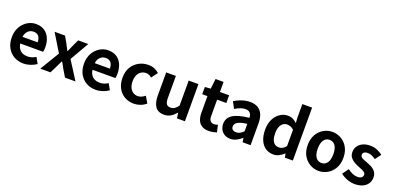

<svg xmlns="http://www.w3.org/2000/svg" viewBox="4 -1752 5565 2720"><g transform="rotate(20 2786.0 -392.0)"><path d="M323 14Q245 14 182 -21Q119 -56 81.5 -122Q44 -188 44 -280Q44 -348 65.5 -402Q87 -456 124.5 -494.5Q162 -533 208.5 -553.5Q255 -574 305 -574Q382 -574 434 -539.5Q486 -505 512.5 -444.5Q539 -384 539 -306Q539 -286 537 -267.5Q535 -249 532 -238H187Q193 -193 214 -162Q235 -131 268 -115.5Q301 -100 343 -100Q377 -100 407 -109.5Q437 -119 468 -138L518 -48Q477 -20 426 -3Q375 14 323 14ZM184 -337H413Q413 -393 387.5 -426.5Q362 -460 307 -460Q278 -460 252 -446.5Q226 -433 208 -405.5Q190 -378 184 -337Z M576 0 751 -291 587 -560H745L801 -461Q813 -437 825.5 -413Q838 -389 851 -366H855Q865 -389 875.5 -413Q886 -437 897 -461L943 -560H1095L931 -275L1106 0H948L886 -103Q873 -128 859.5 -152.5Q846 -177 832 -200H827Q815 -177 803.5 -152.5Q792 -128 780 -103L729 0Z M1412 14Q1334 14 1271 -21Q1208 -56 1170.5 -122Q1133 -188 1133 -280Q1133 -348 1154.5 -402Q1176 -456 1213.5 -494.5Q1251 -533 1297.5 -553.5Q1344 -574 1394 -574Q1471 -574 1523 -539.5Q1575 -505 1601.5 -444.5Q1628 -384 1628 -306Q1628 -286 1626 -267.5Q1624 -249 1621 -238H1276Q1282 -193 1303 -162Q1324 -131 1357 -115.5Q1390 -100 1432 -100Q1466 -100 1496 -109.5Q1526 -119 1557 -138L1607 -48Q1566 -20 1515 -3Q1464 14 1412 14ZM1273 -337H1502Q1502 -393 1476.5 -426.5Q1451 -460 1396 -460Q1367 -460 1341 -446.5Q1315 -433 1297 -405.5Q1279 -378 1273 -337Z M1987 14Q1910 14 1848 -21Q1786 -56 1750 -121.5Q1714 -187 1714 -280Q1714 -373 1753.5 -438.5Q1793 -504 1858.5 -539Q1924 -574 2000 -574Q2052 -574 2092 -556.5Q2132 -539 2163 -511L2093 -418Q2073 -436 2052 -445Q2031 -454 2008 -454Q1965 -454 1932.5 -432.5Q1900 -411 1882.5 -372Q1865 -333 1865 -280Q1865 -227 1882.5 -188Q1900 -149 1931.5 -127.5Q1963 -106 2003 -106Q2033 -106 2061 -119Q2089 -132 2112 -151L2170 -54Q2130 -19 2081.5 -2.5Q2033 14 1987 14Z M2443 14Q2352 14 2311 -45.5Q2270 -105 2270 -211V-560H2416V-229Q2416 -164 2435 -138Q2454 -112 2496 -112Q2530 -112 2555.5 -128.5Q2581 -145 2609 -182V-560H2756V0H2636L2625 -81H2621Q2585 -38 2543 -12Q2501 14 2443 14Z M3118 14Q3052 14 3011 -12.5Q2970 -39 2952 -86Q2934 -133 2934 -195V-444H2855V-553L2942 -560L2959 -711H3080V-560H3219V-444H3080V-196Q3080 -148 3100 -125Q3120 -102 3157 -102Q3171 -102 3186 -106Q3201 -110 3212 -114L3237 -7Q3214 0 3184.5 7Q3155 14 3118 14Z M3442 14Q3393 14 3355.5 -7.5Q3318 -29 3297.5 -67Q3277 -105 3277 -153Q3277 -242 3354 -291.5Q3431 -341 3599 -359Q3598 -387 3589 -408.5Q3580 -430 3559.5 -443Q3539 -456 3504 -456Q3465 -456 3427 -441Q3389 -426 3350 -402L3298 -500Q3331 -521 3368 -537Q3405 -553 3446 -563.5Q3487 -574 3531 -574Q3602 -574 3650 -546Q3698 -518 3722 -463Q3746 -408 3746 -327V0H3626L3616 -60H3611Q3575 -28 3533 -7Q3491 14 3442 14ZM3491 -101Q3522 -101 3547.5 -115.5Q3573 -130 3599 -156V-268Q3531 -260 3491 -245Q3451 -230 3434 -209.5Q3417 -189 3417 -164Q3417 -131 3437.5 -116Q3458 -101 3491 -101Z M4093 14Q4023 14 3971.5 -21Q3920 -56 3892 -122Q3864 -188 3864 -280Q3864 -371 3897.5 -436.5Q3931 -502 3985 -538Q4039 -574 4099 -574Q4146 -574 4178.5 -557.5Q4211 -541 4241 -513L4236 -601V-798H4383V0H4263L4252 -58H4248Q4217 -28 4177 -7Q4137 14 4093 14ZM4131 -107Q4161 -107 4186.5 -120.5Q4212 -134 4236 -165V-411Q4211 -434 4184.5 -443.5Q4158 -453 4131 -453Q4100 -453 4073.5 -433.5Q4047 -414 4031 -376Q4015 -338 4015 -282Q4015 -224 4028.5 -185Q4042 -146 4068 -126.5Q4094 -107 4131 -107Z M4774 14Q4704 14 4642.5 -21Q4581 -56 4543 -121.5Q4505 -187 4505 -280Q4505 -373 4543 -438.5Q4581 -504 4642.5 -539Q4704 -574 4774 -574Q4827 -574 4875 -554Q4923 -534 4961 -496.5Q4999 -459 5021 -404.5Q5043 -350 5043 -280Q5043 -187 5005 -121.5Q4967 -56 4905.5 -21Q4844 14 4774 14ZM4774 -106Q4812 -106 4838.5 -127.5Q4865 -149 4878.5 -188Q4892 -227 4892 -280Q4892 -333 4878.5 -372Q4865 -411 4838.5 -432.5Q4812 -454 4774 -454Q4736 -454 4709.5 -432.5Q4683 -411 4669.5 -372Q4656 -333 4656 -280Q4656 -227 4669.5 -188Q4683 -149 4709.5 -127.5Q4736 -106 4774 -106Z M5316 14Q5260 14 5202.5 -8Q5145 -30 5103 -64L5170 -157Q5207 -129 5243.5 -112.5Q5280 -96 5320 -96Q5362 -96 5381.5 -112.5Q5401 -129 5401 -155Q5401 -176 5384 -190.5Q5367 -205 5340 -216.5Q5313 -228 5284 -239Q5249 -253 5214.5 -273Q5180 -293 5157 -324.5Q5134 -356 5134 -403Q5134 -453 5160 -491.5Q5186 -530 5232.5 -552Q5279 -574 5343 -574Q5404 -574 5451.5 -553Q5499 -532 5533 -505L5467 -416Q5437 -438 5407.5 -451Q5378 -464 5347 -464Q5308 -464 5290 -449Q5272 -434 5272 -410Q5272 -390 5287 -376.5Q5302 -363 5328 -353Q5354 -343 5383 -332Q5411 -322 5438.5 -308.5Q5466 -295 5489 -276Q5512 -257 5525.5 -229.5Q5539 -202 5539 -163Q5539 -114 5513.5 -73.5Q5488 -33 5438.5 -9.5Q5389 14 5316 14Z"/></g></svg>

Font: Noto Sans TC Thin
Style: Bold
Weight: 700
Version: Version 2.004-H2;hotconv 1.0.118;makeotfexe 2.5.65603